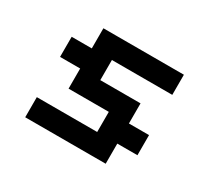

<svg xmlns="http://www.w3.org/2000/svg" viewBox="-125 -829 1125 1033"><g transform="rotate(30 437.5 -312.5)"><path d="M125 0V-125H500V-250H250V-375H125V-500H250V-625H750V-500H375V-375H625V-250H750V-125H625V0Z"/></g></svg>

Font: Silkscreen
Style: Bold
Weight: 700
Designer: Jason Kottke
Foundry: Jason Kottke
Version: Version 1.001; ttfautohint (v1.8.4.7-5d5b)